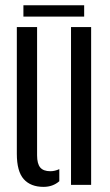

<svg xmlns="http://www.w3.org/2000/svg" viewBox="-20 -703 420 730"><path d="M44 -118V-600H121V-112.5Q121 -80.5 133 -66.2Q145 -52 171.5 -52Q188.5 -52 205.5 -60V-14Q181 7.5 145.5 7.5Q96.5 7.5 70.2 -22Q44 -51.5 44 -118ZM250 0V-600H326.5V0ZM69 -683H300V-640H69Z"/></svg>

Font: Big Shoulders Stencil Display Thin Medium
Style: Regular
Weight: 500
Version: Version 2.001